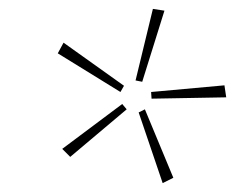

<svg xmlns="http://www.w3.org/2000/svg" viewBox="-20 -748 529 432"><path d="M285 -567 324 -728 350 -724 300 -564ZM110 -628 123 -652 259 -555 251 -541ZM321 -526 320 -541 485 -556 489 -529ZM120 -413 255 -514 265 -502 138 -395ZM292 -495 306 -502 370 -348 346 -336Z"/></svg>

Font: Ysabeau Extralight
Style: Italic
Weight: 200
Italic angle: -12°
Designer: Christian Thalmann (Catharsis Fonts)
Version: Version 0.003